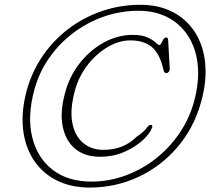

<svg xmlns="http://www.w3.org/2000/svg" viewBox="-20 -768 902 820"><path d="M363 33Q281.5 33 220.2 1.5Q159 -30 122.5 -86.8Q86 -143.5 78.2 -219.5Q70.5 -295.5 95 -385Q118 -465.5 164.2 -532Q210.5 -598.5 275 -646.8Q339.5 -695 417 -721.2Q494.5 -747.5 579.5 -747.5Q658 -747.5 717.5 -716.8Q777 -686 812.8 -630.2Q848.5 -574.5 856.2 -498.8Q864 -423 839 -333Q808 -221 737.2 -138.8Q666.5 -56.5 569.8 -11.8Q473 33 363 33ZM370.5 7.5Q444.5 7.5 514.2 -17.8Q584 -43 643 -88.8Q702 -134.5 745 -197Q788 -259.5 808.5 -333.5Q831.5 -417.5 824.8 -488.2Q818 -559 785.2 -611.5Q752.5 -664 698 -693Q643.5 -722 572 -722Q494 -722 422.5 -696.8Q351 -671.5 291.2 -626Q231.5 -580.5 189 -519Q146.5 -457.5 127 -385.5Q96 -272.5 117.2 -183.5Q138.5 -94.5 204 -43.5Q269.5 7.5 370.5 7.5ZM630 -224.5Q621.5 -198.5 589.8 -169.2Q558 -140 510.8 -119.2Q463.5 -98.5 407.5 -98.5Q342.5 -98.5 301.5 -132.2Q260.5 -166 248 -226.8Q235.5 -287.5 257 -368Q275 -439.5 319 -496.2Q363 -553 422.8 -586Q482.5 -619 547 -619Q587.5 -619 610.5 -608Q633.5 -597 644.8 -586.2Q656 -575.5 660.5 -575.5Q665 -575.5 669 -583.5Q673 -591.5 677.8 -599.8Q682.5 -608 689.5 -608Q697 -608 698 -598L705 -473Q705 -466.5 700.8 -461.2Q696.5 -456 691 -456Q680 -456 678.5 -469Q662.5 -539.5 628 -567.5Q593.5 -595.5 537 -595.5Q487.5 -595.5 438.8 -566.5Q390 -537.5 352.2 -488Q314.5 -438.5 298.5 -376Q278 -297 289.2 -241.5Q300.5 -186 335.8 -157Q371 -128 421.5 -128Q508 -128 563.5 -184Q595 -205 604.8 -219.8Q614.5 -234.5 624.5 -234.5Q632.5 -234 630 -224.5Z"/></svg>

Font: Fraunces 9pt Soft Thin
Style: Italic
Weight: 100
Italic angle: -16°
Version: Version 1.000;[b76b70a41]